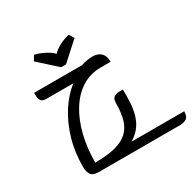

<svg xmlns="http://www.w3.org/2000/svg" viewBox="-199 -1146 1357 1350"><g transform="rotate(-30 480.0 -471.0)"><path d="M238 -70Q338 -70 403.5 -87.5Q469 -105 506 -140.5Q543 -176 558 -230.5Q573 -285 573 -358Q573 -396 592.5 -407Q612 -418 634 -418H663V-358Q663 -251 633 -181.5Q603 -112 532 -70H960Q960 -27 938 -13.5Q916 0 890 0H227Q178 0 163 -25Q148 -50 148 -84Q148 -206 179 -310.5Q210 -415 263 -496.5Q316 -578 383 -630H165Q131 -630 121 -647Q111 -664 111 -684V-710H502Q524 -718 548 -722Q572 -726 597 -726Q618 -726 638.5 -717.5Q659 -709 672.5 -688Q686 -667 686 -630H605Q519 -630 451 -586.5Q383 -543 335.5 -466Q288 -389 263 -287.5Q238 -186 238 -70ZM220 -902 244 -942Q273 -936 301.5 -923Q330 -910 352.5 -895.5Q375 -881 385 -868Q403 -889 441.5 -910.5Q480 -932 526 -942L550 -902L405 -771H365Z"/></g></svg>

Font: Warnes
Style: Regular
Weight: 400
Designer: Eduardo Rodriguez Tunni
Foundry: Eduardo Rodriguez Tunni
Version: Version 1.002; ttfautohint (v1.8.4.7-5d5b);gftools[0.9.23]